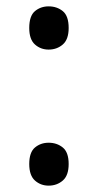

<svg xmlns="http://www.w3.org/2000/svg" viewBox="-20 -570 308 604"><path d="M72 -482Q72 -520 90 -535Q108 -550 133 -550Q159 -550 177.5 -535Q196 -520 196 -482Q196 -446 177.5 -430Q159 -414 133 -414Q108 -414 90 -430Q72 -446 72 -482ZM72 -54Q72 -91 90 -106Q108 -121 133 -121Q159 -121 177.5 -106Q196 -91 196 -54Q196 -18 177.5 -2Q159 14 133 14Q108 14 90 -2Q72 -18 72 -54Z"/></svg>

Font: Noto Znamenny Musical Notation
Style: Regular
Weight: 400
Version: Version 1.003; ttfautohint (v1.8.4.7-5d5b)